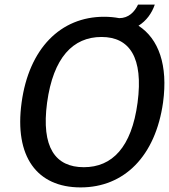

<svg xmlns="http://www.w3.org/2000/svg" viewBox="-20 -806 737 836"><path d="M583 -694C617 -715 641 -748 654 -786H581C566 -754 540 -727 499 -727C478 -731 456 -733 433 -733C244 -733 106 -595 74 -359C42 -125 140 10 331 10C521 10 657 -126 690 -360C712 -522 671 -637 583 -694ZM579 -359C553 -164 468 -78 345 -78C221 -78 159 -164 185 -359C212 -556 298 -645 422 -645C544 -645 605 -556 579 -359Z"/></svg>

Font: United Sans Medium
Style: Italic
Weight: 500
Italic angle: -8°
Designer: Pablo Impallari, Rodrigo Fuenzalida (Modified by Dan O. Williams)
Version: Version 1.000;PS 001.000;hotconv 1.0.88;makeotf.lib2.5.64775